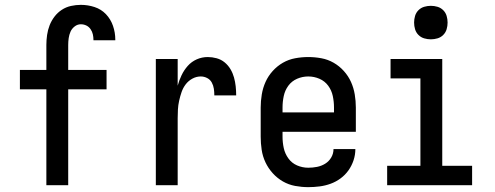

<svg xmlns="http://www.w3.org/2000/svg" viewBox="-20 -763 2040 791"><path d="M261 0H171V-395H62V-475H171V-578Q171 -598 174 -619Q177 -640 184.5 -659Q192 -678 204.5 -694.5Q217 -711 234.5 -722.5Q252 -734 272.5 -738.5Q293 -743 313 -743Q342 -743 369.5 -734Q397 -725 416.5 -704.5Q436 -684 445.5 -656.5Q455 -629 455 -600V-597H365V-599Q365 -610 362.5 -621.5Q360 -633 353 -643Q346 -653 335.5 -658Q325 -663 313 -663Q299 -663 287.5 -654Q276 -645 270.5 -632.5Q265 -620 263 -606Q261 -592 261 -578V-475H419V-395H261Z M622 0V-520H712V-410Q718 -432 728 -453Q738 -474 753.5 -491.5Q769 -509 790.5 -518.5Q812 -528 836 -528Q854 -528 872.5 -523Q891 -518 905.5 -506Q920 -494 929.5 -478Q939 -462 944 -444Q949 -426 951 -407.5Q953 -389 953 -370H863Q863 -384 861 -397.5Q859 -411 852.5 -423Q846 -435 833.5 -441.5Q821 -448 807 -448Q789 -448 772.5 -439Q756 -430 745 -415.5Q734 -401 728 -383.5Q722 -366 718 -348Q714 -330 713 -312Q712 -294 712 -276V0Z M1250 8Q1223 8 1196 3Q1169 -2 1145.5 -15.5Q1122 -29 1103.5 -49.5Q1085 -70 1073.5 -94.5Q1062 -119 1058 -146Q1054 -173 1054 -200V-320Q1054 -347 1058.5 -374Q1063 -401 1074 -425.5Q1085 -450 1103.5 -470.5Q1122 -491 1145.5 -504.5Q1169 -518 1196 -523Q1223 -528 1250 -528Q1277 -528 1304 -523Q1331 -518 1354.5 -504.5Q1378 -491 1396.5 -470.5Q1415 -450 1426 -425.5Q1437 -401 1441.5 -374Q1446 -347 1446 -320V-220H1144V-200Q1144 -176 1149 -153Q1154 -130 1168 -110.5Q1182 -91 1204 -81.5Q1226 -72 1250 -72Q1268 -72 1286 -75.5Q1304 -79 1319.5 -88.5Q1335 -98 1344.5 -114Q1354 -130 1354 -149H1444Q1444 -125 1436.5 -102.5Q1429 -80 1415.5 -61Q1402 -42 1383 -28Q1364 -14 1342 -6Q1320 2 1296.5 5Q1273 8 1250 8ZM1144 -300H1356V-320Q1356 -344 1351 -367.5Q1346 -391 1332 -410Q1318 -429 1296 -438.5Q1274 -448 1250 -448Q1226 -448 1204 -438.5Q1182 -429 1168 -410Q1154 -391 1149 -367.5Q1144 -344 1144 -320Z M1575 0V-80H1712V-440H1589V-520H1802V-80H1925V0ZM1755 -601Q1741 -601 1727.5 -605Q1714 -609 1704 -619Q1694 -629 1690 -642.5Q1686 -656 1686 -670Q1686 -684 1690 -697.5Q1694 -711 1704 -721Q1714 -731 1727.5 -735Q1741 -739 1755 -739Q1769 -739 1782.5 -735Q1796 -731 1806 -721Q1816 -711 1820 -697.5Q1824 -684 1824 -670Q1824 -656 1820 -642.5Q1816 -629 1806 -619Q1796 -609 1782.5 -605Q1769 -601 1755 -601Z"/></svg>

Font: Iosevka Term Curly Medium
Style: Regular
Weight: 500
Designer: Belleve Invis
Foundry: Belleve Invis
Version: Version 32.3.0